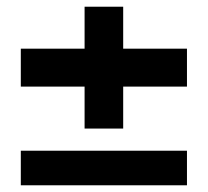

<svg xmlns="http://www.w3.org/2000/svg" viewBox="-20 -552 619 572"><path d="M42 0V-103H537V0ZM232 -169V-532H347V-169ZM42 -294V-407H537V-294Z"/></svg>

Font: DM Sans 16pt
Style: Bold
Weight: 700
Version: Version 4.004;gftools[0.9.30]